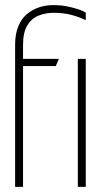

<svg xmlns="http://www.w3.org/2000/svg" viewBox="-20 -730 394 750"><path d="M315 -651V-681Q301 -689 282 -695Q263 -701 240 -705.5Q217 -710 187 -710Q158 -710 131.5 -701Q105 -692 84 -674Q63 -656 51 -626Q39 -596 39 -554V0H70V-472H198L210 -500H70V-555Q70 -603 86.5 -630.5Q103 -658 130.5 -669Q158 -680 190 -680Q230 -680 262 -671Q294 -662 315 -651ZM315 0V-500H284V0Z"/></svg>

Font: Advent Pro ExtraLight
Style: Regular
Weight: 250
Version: Version 3.000